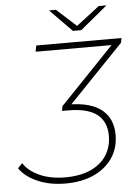

<svg xmlns="http://www.w3.org/2000/svg" viewBox="-59 -915 697 965"><g transform="rotate(-5 290.0 -433.0)"><path d="M233 4Q152 4 90.5 -23.5Q29 -51 1 -93L24 -117Q48 -78 103 -52.5Q158 -27 235 -27Q308 -27 361 -50.5Q414 -74 442 -117Q470 -160 470 -217Q470 -287 423 -324Q376 -361 278 -361H246L251 -385L523 -669H140L146 -700H576L571 -676L296 -390Q361 -388 405 -370Q454 -350 479 -311.5Q504 -273 504 -218Q504 -152 470.5 -102Q437 -52 376 -24Q315 4 233 4ZM336 -757 225 -870H260L359 -780L476 -870H515L378 -757Z"/></g></svg>

Font: Montserrat Thin ExtraLight
Style: Italic
Weight: 250
Italic angle: -11.3°
Version: Version 9.000